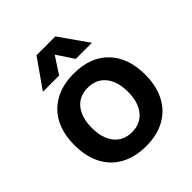

<svg xmlns="http://www.w3.org/2000/svg" viewBox="-216 -928 1081 1081"><g transform="rotate(-45 325.0 -387.5)"><path d="M325 12Q237 12 173.5 -23Q110 -58 76.5 -123Q43 -188 43 -277Q43 -368 76.5 -432Q110 -496 173.5 -531Q237 -566 325 -566Q457 -566 531.5 -489Q606 -412 606 -277Q606 -188 572.5 -123Q539 -58 476 -23Q413 12 325 12ZM325 -100Q392 -100 430.5 -147.5Q469 -195 469 -277Q469 -360 430.5 -407Q392 -454 325 -454Q257 -454 219 -407Q181 -360 181 -277Q181 -195 219 -147.5Q257 -100 325 -100ZM130 -616 250 -787H400L520 -616H392L325 -717L259 -616Z"/></g></svg>

Font: Azeret Mono SemiBold
Style: Regular
Weight: 600
Designer: Martin Vácha
Foundry: Displaay
Version: Version 1.002